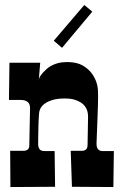

<svg xmlns="http://www.w3.org/2000/svg" viewBox="-20 -753 493 774"><path d="M101.1 -317.9Q101.1 -350.1 63 -350.1H16.1L18.1 -500H142.1L136.2 -428.2Q136.2 -441.4 152.1 -459Q168 -476.6 180.7 -484.4Q210.9 -502.9 250 -502.9Q289.1 -502.9 312.7 -489.3Q336.4 -475.6 350.1 -457Q373.5 -424.8 375 -386.2Q376 -365.7 374.8 -329.6Q373.5 -293.5 372.8 -270Q372.1 -246.6 371.1 -226.1Q369.1 -185.1 369.1 -173.6Q369.1 -162.1 371.8 -157Q374.5 -151.9 377.9 -148.9Q384.3 -144 394 -144H439L437 1L270 0L265.1 -145H310.1Q333 -145 333 -168.9L335 -283.2Q335 -332.5 285.2 -349.6Q268.1 -356 240.2 -356Q212.4 -356 192.4 -350.1Q172.4 -344.2 160.2 -335Q138.2 -319.3 137.2 -292Q135.3 -269.5 134.8 -240.5Q134.3 -211.4 134 -195.8Q133.8 -180.2 133.8 -172.9Q133.8 -144 158.2 -144H200.2L202.1 0L22 1L21 -145H73.2Q98.1 -145 98.1 -166ZM352.1 -706.1 230 -560.1 196.8 -588.9 319.8 -732.9Z"/></svg>

Font: Smokum
Style: Regular
Weight: 400
Designer: Astigmatic (AOETI)
Foundry: Astigmatic (AOETI)
Version: Version 1.001